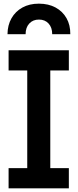

<svg xmlns="http://www.w3.org/2000/svg" viewBox="-20 -1030 424 1050"><path d="M364.5 -843H265.5Q265.5 -879.5 245.8 -901.2Q226 -923 193 -923Q160 -923 140 -901.2Q120 -879.5 120 -843H21Q21.5 -892.5 42.8 -930Q64 -967.5 102.5 -988.8Q141 -1010 192.5 -1010Q245 -1010 283.8 -989Q322.5 -968 343.8 -930.5Q365 -893 364.5 -843ZM27 -644.5V-755H356.5V-644.5H255V-110.5H356.5V0H27V-110.5H129V-644.5Z"/></svg>

Font: Hepta Slab SemiBold
Style: Regular
Weight: 600
Designer: Michael LaGattuta
Foundry: Michael LaGattuta
Version: Version 1.102